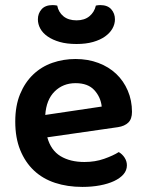

<svg xmlns="http://www.w3.org/2000/svg" viewBox="-20 -720 574 755"><path d="M166 -180Q180 -129 218 -106Q256 -83 312 -83Q354 -83 389.5 -95.5Q425 -108 447 -122Q461 -114 470 -100Q479 -86 479 -70Q479 -50 465.5 -34.5Q452 -19 428.5 -8Q405 3 373 9Q341 15 304 15Q245 15 196.5 -1Q148 -17 113.5 -49.5Q79 -82 59.5 -130Q40 -178 40 -242Q40 -304 59 -350Q78 -396 110.5 -427Q143 -458 186 -473Q229 -488 277 -488Q326 -488 367 -472.5Q408 -457 437 -429.5Q466 -402 482.5 -363.5Q499 -325 499 -280Q499 -252 484.5 -238Q470 -224 444 -220ZM277 -393Q228 -393 195 -360.5Q162 -328 158 -268L380 -301Q376 -338 351 -365.5Q326 -393 277 -393ZM281 -640Q312 -640 331.5 -656Q351 -672 357 -698Q362 -699 365.5 -699.5Q369 -700 374 -700Q403 -700 417.5 -683.5Q432 -667 432 -644Q432 -625 422 -607.5Q412 -590 393 -576.5Q374 -563 346 -555Q318 -547 281 -547Q243 -547 215 -555Q187 -563 167.5 -576.5Q148 -590 138.5 -607.5Q129 -625 129 -644Q129 -667 143.5 -683.5Q158 -700 187 -700Q192 -700 196 -699.5Q200 -699 205 -698Q210 -672 229.5 -656Q249 -640 281 -640Z"/></svg>

Font: Baloo 2 SemiBold
Style: Regular
Weight: 600
Designer: Sarang Kulkarni and Ek Type
Foundry: Ek Type
Version: Version 1.640;hotconv 1.0.111;makeotfexe 2.5.65597; ttfautoh